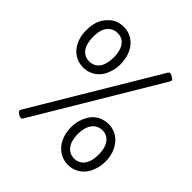

<svg xmlns="http://www.w3.org/2000/svg" viewBox="-245 -1147 1360 1360"><g transform="rotate(45 435.0 -467.0)"><path d="M229 -545Q178 -545 139 -570.5Q100 -596 78 -642.5Q56 -689 56 -749Q56 -784 63.5 -815.5Q71 -847 87 -872Q103 -897 124 -915.5Q145 -934 171 -943.5Q197 -953 229 -953Q278 -953 316.5 -927.5Q355 -902 377 -855.5Q399 -809 399 -749Q399 -713 390.5 -681.5Q382 -650 367 -624.5Q352 -599 330.5 -581.5Q309 -564 283 -554.5Q257 -545 229 -545ZM229 -606Q247 -606 263 -612Q279 -618 292 -630Q305 -642 313.5 -659Q322 -676 326.5 -699Q331 -722 331 -749Q331 -817 303.5 -854Q276 -891 229 -891Q208 -891 192.5 -885Q177 -879 164 -867.5Q151 -856 141.5 -838.5Q132 -821 128 -798.5Q124 -776 124 -749Q124 -681 151.5 -643.5Q179 -606 229 -606ZM183 10Q177 20 167.5 20Q158 20 144 11Q129 2 125.5 -5.5Q122 -13 128 -23L678 -944Q684 -953 692.5 -953.5Q701 -954 716 -944Q732 -936 735.5 -928Q739 -920 733 -911ZM639 19Q590 19 550.5 -7Q511 -33 488.5 -79.5Q466 -126 466 -186Q466 -221 474.5 -252.5Q483 -284 498 -309.5Q513 -335 534 -353Q555 -371 582 -380.5Q609 -390 639 -390Q689 -390 727.5 -364Q766 -338 788.5 -292Q811 -246 811 -186Q811 -150 802.5 -118.5Q794 -87 779 -62Q764 -37 742.5 -18.5Q721 0 694.5 9.5Q668 19 639 19ZM639 -44Q658 -44 674 -50Q690 -56 702.5 -67.5Q715 -79 724 -96.5Q733 -114 737.5 -136.5Q742 -159 742 -186Q742 -253 714.5 -290.5Q687 -328 639 -328Q619 -328 603 -321.5Q587 -315 574.5 -303.5Q562 -292 553 -275Q544 -258 539 -235.5Q534 -213 534 -186Q534 -119 562.5 -81.5Q591 -44 639 -44Z"/></g></svg>

Font: Playwrite US Modern Light
Style: Regular
Weight: 300
Designer: Veronika Burian, José Scaglione
Foundry: TypeTogether
Version: Version 1.003